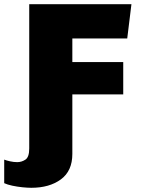

<svg xmlns="http://www.w3.org/2000/svg" viewBox="-79 -706 699 913"><path d="M70 187Q52 187 27.5 184.5Q3 182 -20.5 177Q-44 172 -59 165V53Q-49 57 -31.5 61Q-14 65 3 65Q24 65 42 53Q60 41 60 0V-686H546L526 -523H265V-411H507V-257H265V26Q265 107 210.5 147Q156 187 70 187Z"/></svg>

Font: Chivo Mono Medium Black
Style: Regular
Weight: 900
Monospace: yes
Version: Version 1.008